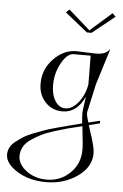

<svg xmlns="http://www.w3.org/2000/svg" viewBox="-147 -474 530 825"><g transform="rotate(5 117.5 -61.0)"><path d="M202 -343 105 -421 119 -435 212 -353 305 -435 319 -421 222 -343ZM228 -122 227 -245H154Q126 -245 101.5 -201Q77 -157 77 -105Q77 -64 94 -37Q111 -10 138 -10Q168 -10 194.5 -43.5Q221 -77 228 -122ZM218 60Q179 69 156.5 75Q134 81 99 92Q64 103 43.5 113.5Q23 124 1.5 138.5Q-20 153 -30 171.5Q-40 190 -40 211Q-40 246 -3.5 274Q33 302 85 302Q143 302 185 262Q227 222 227 161Q227 136 220 79Q219 72 218 60ZM260 -124 235 -10Q233 -6 233 1Q233 15 242 42L291 30L293 41L245 53Q250 68 253 78Q276 145 276 172Q276 232 217.5 272.5Q159 313 84 313Q10 313 -42 280.5Q-94 248 -94 209Q-94 194 -87 179.5Q-80 165 -64.5 153Q-49 141 -33 130.5Q-17 120 9.5 109.5Q36 99 56 92Q76 85 109.5 76Q143 67 162 62Q181 57 216 48Q213 20 213 5Q213 -4 214 -10L222 -68Q189 4 127 4Q82 4 52.5 -27.5Q23 -59 23 -107Q23 -169 66.5 -214Q110 -259 165 -259Q179 -259 213 -257Q240 -256 248 -256Q292 -256 306 -279L308 -278Z"/></g></svg>

Font: Kleymissky
Style: Regular
Weight: 500
Italic angle: -8°
Designer: gluk
Foundry: gluk
Version: Version 0.283